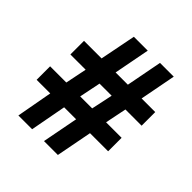

<svg xmlns="http://www.w3.org/2000/svg" viewBox="-190 -906 997 997"><g transform="rotate(45 308.5 -407.5)"><path d="M95 -51H196L233 -249H321L283 -51H385L423 -249H556V-348H442L466 -466H585V-566H485L523 -764H422L384 -566H294L332 -764H230L191 -566H62V-466H174L150 -348H31V-249H131ZM252 -348 276 -466H365L340 -348Z"/></g></svg>

Font: Noto Sans Tamil UI SemiCondensed
Style: Bold
Weight: 700
Width: 4
Designer: Jelle Bosma - Monotype Design Team
Foundry: Monotype Imaging Inc.
Version: Version 2.004